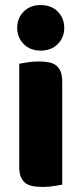

<svg xmlns="http://www.w3.org/2000/svg" viewBox="-20 -731 322 759"><path d="M48 -621Q48 -659 73.5 -685Q99 -711 141 -711Q183 -711 208.5 -685Q234 -659 234 -621Q234 -583 208.5 -557Q183 -531 141 -531Q99 -531 73.5 -557Q48 -583 48 -621ZM226 -1Q215 1 193.5 4.5Q172 8 150 8Q128 8 110.5 5Q93 2 81 -7Q69 -16 62.5 -31.5Q56 -47 56 -72V-479Q67 -481 88.5 -484.5Q110 -488 132 -488Q154 -488 171.5 -485Q189 -482 201 -473Q213 -464 219.5 -448.5Q226 -433 226 -408Z"/></svg>

Font: Baloo Bhai
Style: Regular
Weight: 400
Designer: Supriya Tembe, Noopur Datye and Ek Type
Foundry: Ek Type
Version: Version 1.100;PS 1.000;hotconv 1.0.88;makeotf.lib2.5.647800;